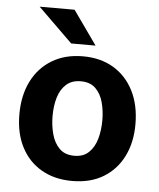

<svg xmlns="http://www.w3.org/2000/svg" viewBox="-53 -768 681 824"><g transform="rotate(5 288.0 -356.5)"><path d="M288 10Q212 10 155.8 -22.5Q99.5 -55 68.8 -114.5Q38 -174 38 -255.5Q38 -337 68.5 -398Q99 -459 155.5 -493Q212 -527 288.5 -527Q365 -527 420.8 -493.5Q476.5 -460 507.2 -399.2Q538 -338.5 538 -255.5Q538 -177.5 508.2 -117.8Q478.5 -58 422.8 -24Q367 10 288 10ZM288.5 -98.5Q327 -98.5 350.5 -121Q374 -143.5 384.5 -180.2Q395 -217 395 -260.5Q395 -301.5 385.2 -337.8Q375.5 -374 352.2 -396.8Q329 -419.5 288.5 -419.5Q250 -419.5 226 -398Q202 -376.5 191.2 -340.5Q180.5 -304.5 180.5 -260.5Q180.5 -220 190.5 -182.8Q200.5 -145.5 224 -122Q247.5 -98.5 288.5 -98.5ZM235 -723H84.5L233 -577.5H338Z"/></g></svg>

Font: Public Sans
Style: Bold
Weight: 700
Designer: The Public Sans project authors (U.S. Web Design System). Libre Franklin designed by Pablo Impallari and Rodrigo Fuenzal
Version: Version 1.008; ttfautohint (v1.8.1) -l 8 -r 50 -G 200 -x 14 